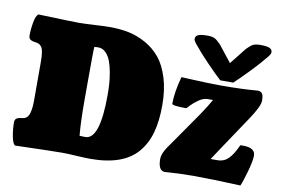

<svg xmlns="http://www.w3.org/2000/svg" viewBox="-81 -920 1567 1067"><g transform="rotate(10 702.5 -386.5)"><path d="M437.5 -108.4Q519 -108.4 519 -361.3Q519 -391.6 517.1 -421.4Q515.1 -451.2 508.8 -486.8Q502.4 -522.5 492.4 -548.8Q482.4 -575.2 464.4 -593.3Q446.3 -611.3 422.9 -611.3Q407.2 -611.3 399.9 -609.9Q397.5 -598.1 397.5 -385.7V-304.2Q397.5 -241.7 399.4 -193.1Q401.4 -144.5 403.3 -127L404.8 -109.4Q415 -108.4 437.5 -108.4ZM61 6.3Q47.4 -2.4 40 -42.5Q32.7 -82.5 32.7 -119.6Q32.7 -128.9 36.1 -135.3Q39.6 -141.6 46.6 -144.8Q53.7 -147.9 59.6 -149.2Q65.4 -150.4 76.2 -151.4Q90.8 -152.8 100.3 -162.6Q109.9 -172.4 114.3 -189.2Q118.7 -206.1 120.1 -222.2Q121.6 -238.3 121.6 -260.3V-474.6Q121.6 -493.7 120.8 -506.3Q120.1 -519 117.7 -533.2Q115.2 -547.4 110.6 -555.9Q106 -564.5 97.7 -570.6Q89.4 -576.7 77.6 -578.1Q67.4 -579.1 61.3 -580.6Q55.2 -582 48.1 -585.2Q41 -588.4 37.6 -594.7Q34.2 -601.1 34.2 -610.4Q34.2 -646 41.5 -685.5Q48.8 -725.1 62.5 -733.9Q260.7 -727.1 291 -727.1Q319.3 -727.1 377.9 -730.5Q436.5 -733.9 467.3 -733.9Q523.4 -733.9 572.5 -723.9Q621.6 -713.9 669.7 -687.3Q717.8 -660.6 752 -619.1Q786.1 -577.6 807.1 -510.3Q828.1 -442.9 828.1 -356Q828.1 -267.1 810.1 -201.9Q792 -136.7 752 -89.1Q711.9 -41.5 645.5 -17.6Q579.1 6.3 485.4 6.3Q458 6.3 406.2 3.2Q354.5 0 326.7 0Q272.5 0 61 6.3ZM912.1 5.9Q910.2 6.3 906.2 6.3Q868.2 6.3 868.2 -61.5Q868.2 -89.8 895 -129.4Q916.5 -161.1 963.1 -227.1Q1009.8 -293 1044.4 -344.2Q1079.1 -395.5 1100.6 -434.1H1070.3Q1046.9 -434.1 1021 -416.3Q995.1 -398.4 979 -380.9Q962.9 -363.3 962.4 -363.3Q881.3 -363.3 881.3 -374.5Q881.3 -440.4 905.8 -528.8Q918.5 -528.3 962.4 -526.1Q1006.3 -523.9 1048.1 -522.5Q1089.8 -521 1129.9 -521Q1249 -521 1338.9 -528.8Q1357.4 -526.9 1363.5 -514.9Q1369.6 -502.9 1369.6 -476.6Q1369.6 -446.3 1317.4 -368.2L1189 -176.3L1144.5 -108.9H1185.1Q1219.2 -108.9 1244.6 -134Q1270 -159.2 1293.5 -212.9Q1295.4 -212.9 1300.3 -213.1Q1305.2 -213.4 1307.6 -213.4Q1378.4 -213.4 1378.4 -168.9Q1378.4 -139.2 1361.3 -78.6Q1344.2 -18.1 1333 7.3Q1164.6 0 1066.4 0Q987.3 0 912.1 5.9ZM1194.3 -548.8H1121.1Q1088.4 -578.6 1042.7 -626.2Q997.1 -673.8 983.9 -689.9Q978.5 -696.8 970.5 -706.1Q962.4 -715.3 958 -720.5Q953.6 -725.6 949.2 -731.7Q944.8 -737.8 942.9 -742.4Q940.9 -747.1 940.9 -751.5Q940.9 -767.1 956.3 -774.2Q971.7 -781.2 1007.8 -781.2Q1036.1 -781.2 1050 -773.7Q1064 -766.1 1084 -745.6L1157.7 -652.3L1231.4 -745.6Q1251.5 -766.1 1265.4 -773.7Q1279.3 -781.2 1307.6 -781.2Q1343.8 -781.2 1359.1 -774.2Q1374.5 -767.1 1374.5 -751.5Q1374.5 -747.1 1372.6 -742.4Q1370.6 -737.8 1366.2 -731.7Q1361.8 -725.6 1357.4 -720.5Q1353 -715.3 1345 -706.1Q1336.9 -696.8 1331.5 -689.9Q1318.4 -673.8 1272.7 -626.2Q1227.1 -578.6 1194.3 -548.8Z"/></g></svg>

Font: Coustard Black
Style: Regular
Weight: 900
Foundry: vernon adams
Version: Version 1.001;